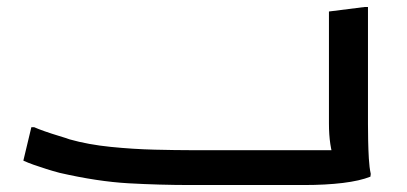

<svg xmlns="http://www.w3.org/2000/svg" viewBox="-20 -531 1168 551"><path d="M70 -166H78Q89 -161 109 -154Q129 -147 149 -141Q169 -135 180 -131Q233 -116 297.5 -109.5Q362 -103 423.5 -101.5Q485 -100 528 -100H978L938 -78Q932 -91 928 -117.5Q924 -144 924 -177V-498L1027 -511H1036V-175Q1036 -155 1036.5 -128.5Q1037 -102 1038.5 -76Q1040 -50 1044 -32L1043 -24Q1013 -12 964 -6Q915 0 852 0H528Q438 0 349 -5Q260 -10 151 -35Q132 -40 113 -46Q94 -52 77 -58Q60 -64 47 -70Z"/></svg>

Font: Kufam Medium
Style: Italic
Weight: 500
Italic angle: -11°
Designer: Artur Schmal
Foundry: Original Type
Version: Version 1.301; ttfautohint (v1.8.3)